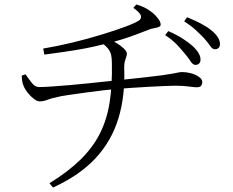

<svg xmlns="http://www.w3.org/2000/svg" viewBox="-20 -785 1040 858"><path d="M854 -495Q842 -495 832.5 -510Q823 -525 807 -544Q791 -564 770.5 -585.5Q750 -607 718 -628L732 -646Q769 -630 795.5 -613Q822 -596 840 -580Q876 -547 876 -519Q876 -507 869.5 -501Q863 -495 854 -495ZM201 34Q285 -18 340 -72Q395 -126 426.5 -188.5Q458 -251 470 -328Q482 -405 480 -503Q480 -525 476.5 -540Q473 -555 462.5 -568Q452 -581 431 -597L461 -613Q478 -606 498.5 -594Q519 -582 533 -568.5Q547 -555 547 -546Q547 -538 544 -530Q541 -522 538 -511.5Q535 -501 535 -482Q540 -358 509.5 -257Q479 -156 408 -79Q337 -2 217 53ZM157 -332Q146 -332 131 -343.5Q116 -355 103.5 -371Q91 -387 86 -400Q78 -416 77 -447L94 -453Q109 -431 123 -413.5Q137 -396 155 -396Q176 -396 212 -398.5Q248 -401 290 -404.5Q332 -408 373.5 -412.5Q415 -417 449.5 -420.5Q484 -424 502 -426Q537 -430 577.5 -434Q618 -438 653 -442.5Q688 -447 707 -449Q739 -454 754 -456.5Q769 -459 777 -461Q785 -463 795 -463Q813 -463 833.5 -457.5Q854 -452 869 -441.5Q884 -431 884 -418Q884 -409 879 -402Q874 -395 859 -395Q848 -395 823 -398.5Q798 -402 762 -402Q745 -402 712.5 -400.5Q680 -399 642.5 -397Q605 -395 569.5 -392.5Q534 -390 507 -388Q482 -386 442.5 -381.5Q403 -377 360.5 -371Q318 -365 283 -360Q248 -355 231 -350Q209 -346 192 -339Q175 -332 157 -332ZM173 -568Q239 -579 306.5 -595.5Q374 -612 434.5 -630.5Q495 -649 539.5 -665.5Q584 -682 602 -694Q613 -703 609.5 -715.5Q606 -728 576 -750L589 -765Q617 -757 635.5 -746Q654 -735 664 -726Q675 -717 686.5 -702Q698 -687 698 -675Q698 -668 689.5 -664.5Q681 -661 668.5 -659Q656 -657 644 -652Q616 -641 586.5 -630Q557 -619 526.5 -609.5Q496 -600 464 -592Q435 -585 400.5 -577Q366 -569 314 -560.5Q262 -552 178 -541ZM940 -565Q929 -565 919 -580Q909 -595 893 -613Q875 -632 855 -650.5Q835 -669 803 -690L816 -708Q853 -693 880 -678.5Q907 -664 925 -649Q963 -618 963 -588Q963 -577 957 -571Q951 -565 940 -565Z"/></svg>

Font: Noto Serif JP ExtraLight Light
Style: Regular
Weight: 300
Version: Version 2.003-H1;hotconv 1.1.1;makeotfexe 2.6.0